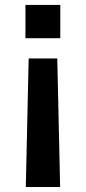

<svg xmlns="http://www.w3.org/2000/svg" viewBox="-20 -563 343 767"><path d="M83.1 183.9 94.5 -329.5H208.8L220.2 183.9ZM81.7 -410.5V-543.3H220.9V-410.5Z"/></svg>

Font: Riot Sans
Style: Regular
Weight: 400
Designer: Rasmus Andersson
Foundry: rsms
Version: Version 3.005